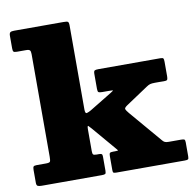

<svg xmlns="http://www.w3.org/2000/svg" viewBox="-85 -866 958 951"><g transform="rotate(-10 394.0 -390.0)"><path d="M89 -675H43Q29 -675 25.8 -679.2Q22.5 -683.5 22.5 -696V-758Q22.5 -772 28 -776Q33.5 -780 47 -780H295Q312 -780 317.2 -777Q322.5 -774 322.5 -757V-335.5Q322.5 -313.5 332.2 -316.2Q342 -319 353 -325.5L463 -392.5Q477.5 -401.5 478.2 -403.2Q479 -405 454 -405H424.5Q410.5 -405 406 -408Q401.5 -411 401.5 -425V-500Q401.5 -514.5 406.8 -517.2Q412 -520 425 -520H736Q749 -520 751.8 -516Q754.5 -512 754.5 -499V-426.5Q754.5 -415.5 752.2 -410.2Q750 -405 739 -405H690Q673 -405 664.8 -402.5Q656.5 -400 647 -393.5L536 -319.5Q519.5 -308.5 521.8 -301.8Q524 -295 536.5 -280L675.5 -117Q681 -110.5 687.2 -107.8Q693.5 -105 706 -105H768Q780 -105 784.2 -102.5Q788.5 -100 788.5 -88V-18Q788.5 -5.5 784.8 -2.8Q781 0 768 0H425Q414 0 410.2 -2.2Q406.5 -4.5 406.5 -15V-86Q406.5 -98.5 410.2 -101.8Q414 -105 427 -105H436Q452.5 -105 451 -107.5Q449.5 -110 442.5 -118L342 -236Q333 -246.5 327.8 -251.2Q322.5 -256 322.5 -234V-126Q322.5 -113.5 325.8 -109.2Q329 -105 343 -105H356Q366 -105 369.2 -102Q372.5 -99 372.5 -89V-18Q372.5 -5.5 368.2 -2.8Q364 0 351 0H49Q35 0 28.8 -3.2Q22.5 -6.5 22.5 -20V-84Q22.5 -96.5 25.8 -100.8Q29 -105 42 -105H88Q106 -105 109.2 -110.2Q112.5 -115.5 112.5 -134V-651Q112.5 -665 108 -670Q103.5 -675 89 -675Z"/></g></svg>

Font: Besley* Fatface
Style: Regular
Weight: 900
Designer: Owen Earl
Foundry: indestructible type*
Version: Version 3.000; ttfautohint (v1.8.3)